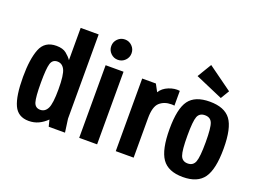

<svg xmlns="http://www.w3.org/2000/svg" viewBox="-116 -1070 1808 1350"><g transform="rotate(20 787.5 -394.5)"><path d="M307.6 -730V-488.6Q292.4 -510.8 266.1 -532.1Q239.8 -553.4 191.4 -553.4Q104.2 -553.4 74.3 -477.1Q44.4 -400.8 44.4 -268Q44.4 -125 75.5 -57.5Q106.6 10 186.8 10Q226.4 10 259.8 -5.6Q293.2 -21.2 321.6 -49.4L334 0H456L442.2 -99.6V-730ZM308.8 -271.2Q308.8 -163 290.4 -127.2Q272 -91.4 236.6 -91.4Q199 -91.4 187.7 -128.5Q176.4 -165.6 176.4 -272.4Q176.4 -378.6 187.7 -415.3Q199 -452 235.8 -452Q272 -452 290.4 -415.4Q308.8 -378.8 308.8 -271.2Z M696.2 0V-543.4H562.2V0ZM553.2 -684.2Q553.2 -652.6 575.5 -630.4Q597.8 -608.2 629.2 -608.2Q660.6 -608.2 682.8 -630.4Q705 -652.6 705 -684.2Q705 -715.6 682.8 -737.9Q660.6 -760.2 629.2 -760.2Q597.8 -760.2 575.5 -737.9Q553.2 -715.6 553.2 -684.2Z M835.8 0H969.6V-295Q969.6 -382.2 1003.9 -412.7Q1038.2 -443.2 1090.8 -443.2Q1096.4 -443.2 1102.4 -443Q1108.4 -442.8 1114 -441.6V-552.2Q1074.6 -558 1031.4 -540.6Q988.2 -523.2 967.6 -488.6L938.2 -543.4H835.8Z M1137.8 -275.2Q1137.8 -121.8 1183.8 -55.9Q1229.8 10 1339.8 10Q1449.7 10 1496.2 -55.9Q1542.6 -121.8 1542.6 -275.2Q1542.6 -428.6 1496.2 -491Q1449.7 -553.4 1339.8 -553.4Q1229.8 -553.4 1183.8 -491Q1137.8 -428.6 1137.8 -275.2ZM1271.8 -274.9Q1271.8 -383.6 1285.4 -417.8Q1299 -452 1339.8 -452Q1380.6 -452 1394.6 -417.8Q1408.6 -383.6 1408.6 -274.9Q1408.6 -165.4 1394.6 -128.4Q1380.6 -91.4 1339.8 -91.4Q1299 -91.4 1285.4 -128.4Q1271.8 -165.4 1271.8 -274.9ZM1440.6 -667.8 1259.4 -798.6 1195.6 -692.8 1402 -603.6Z"/></g></svg>

Font: Secuela Light
Style: Regular
Weight: 300
Designer: Fernando Haro
Foundry: deFharo
Version: Version 1.708